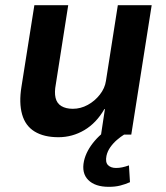

<svg xmlns="http://www.w3.org/2000/svg" viewBox="-20 -521 644 743"><path d="M206 10Q150 10 114 -12Q78 -34 65.5 -78.5Q53 -123 63 -185L113 -501H244L196 -195Q190 -164 195 -142.5Q200 -121 217.5 -110.5Q235 -100 262 -100Q292 -100 319.5 -115Q347 -130 366.5 -155Q386 -180 390 -208L436 -501H567L488 0H371L386 -99H384Q353 -45 306.5 -17.5Q260 10 206 10ZM401 202Q348 202 321.5 175.5Q295 149 305 102Q314 62 346.5 24Q379 -14 428 -40L460 0Q447 8 432.5 20.5Q418 33 407 48.5Q396 64 392 82Q387 107 398 118Q409 129 429 129Q441 129 453 126.5Q465 124 479 119L483 184Q465 192 445.5 197Q426 202 401 202Z"/></svg>

Font: Nunito Sans 7pt SemiCondensed
Style: Bold Italic
Weight: 700
Width: 4
Italic angle: -9°
Designer: Vernon Adams
Foundry: Vernon Adams
Version: Version 3.101;gftools[0.9.27]